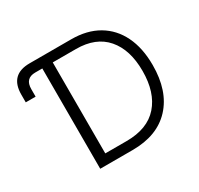

<svg xmlns="http://www.w3.org/2000/svg" viewBox="-153 -916 1143 1103"><g transform="rotate(-30 418.0 -364.0)"><path d="M33.7 -544.4V-595.2Q33.7 -727.5 165.5 -727.5H440.9Q544.9 -727.5 619.1 -684.1Q693.4 -640.6 732.9 -559.6Q772.5 -478.5 772.5 -365.7Q772.5 -193.8 682.6 -96.9Q592.8 0 428.2 0H213.4V-665.5H166.5Q99.1 -665.5 99.1 -594.2V-544.4ZM282.7 -62H424.3Q563.5 -62 634.3 -142.6Q705.1 -223.1 705.1 -365.7Q705.1 -505.9 636.5 -585.7Q567.9 -665.5 436.5 -665.5H282.7Z"/></g></svg>

Font: Inter Light
Style: Regular
Weight: 300
Designer: Rasmus Andersson
Foundry: rsms
Version: Version 4.000;git-a52131595